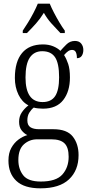

<svg xmlns="http://www.w3.org/2000/svg" viewBox="-20 -786 486 1046"><path d="M200 240Q112 240 69 199.5Q26 159 26 89Q26 48 41.5 20Q57 -8 80.5 -25.5Q104 -43 129 -50Q112 -58 98 -75.5Q84 -93 84 -123Q84 -152 99 -174Q114 -196 135 -212Q100 -230 80.5 -270.5Q61 -311 61 -361Q61 -450 100 -497Q139 -544 214 -544Q245 -544 269.5 -534Q294 -524 309 -509Q322 -524 341.5 -543.5Q361 -563 388 -563Q411 -563 422.5 -548.5Q434 -534 434 -514Q434 -495 425.5 -482Q417 -469 399 -469Q399 -490 393 -502Q387 -514 373 -514Q361 -514 351 -507Q341 -500 329 -486Q342 -466 351.5 -437.5Q361 -409 361 -364Q361 -288 324.5 -241Q288 -194 214 -194Q204 -194 188 -195.5Q172 -197 164 -200Q150 -189 139.5 -172Q129 -155 129 -130Q129 -104 145.5 -93Q162 -82 194 -82H271Q345 -82 376.5 -42Q408 -2 408 59Q408 142 356 191Q304 240 200 240ZM212 -230Q259 -230 280.5 -262.5Q302 -295 302 -365Q302 -441 280 -474Q258 -507 210 -507Q166 -507 142.5 -472.5Q119 -438 119 -364Q119 -230 212 -230ZM202 203Q286 203 320 164.5Q354 126 354 68Q354 17 331.5 -5Q309 -27 260 -27H182Q141 -27 110.5 0Q80 27 80 86Q80 135 106.5 169Q133 203 202 203ZM104 -619Q117 -638 133 -664Q149 -690 163 -717Q177 -744 186 -766H251Q260 -744 274 -717Q288 -690 303.5 -664Q319 -638 333 -619V-606H309Q283 -633 260 -658.5Q237 -684 219 -716Q199 -684 176.5 -658.5Q154 -633 127 -606H104Z"/></svg>

Font: Noto Serif Condensed Light
Style: Regular
Weight: 300
Width: 3
Designer: Monotype Design Team
Foundry: Monotype Imaging Inc.
Version: Version 2.013